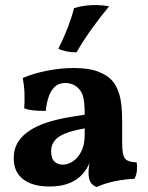

<svg xmlns="http://www.w3.org/2000/svg" viewBox="-20 -740 593 769"><path d="M367 9Q349.4 2.2 342 -11.7Q334.6 -25.6 334.6 -48.8Q334.6 -61.4 337.1 -78.7Q339.6 -96 345 -111.4L348.2 -115Q340.4 -87 327.2 -65.2Q314 -43.4 295.8 -28.8Q275.2 -11.4 245.9 -2.2Q216.6 7 178.4 7Q110.6 7 72.8 -22.1Q35 -51.2 35 -105.6Q35 -144 52.6 -171.5Q70.2 -199 100.3 -218.1Q130.4 -237.2 167.3 -249.1Q204.2 -261 243.5 -268.2Q282.8 -275.4 319.2 -280.6Q319.2 -308.4 317.4 -327.2Q315.6 -346 310.8 -359.5Q306 -373 297 -383Q285.6 -396.2 271 -401.9Q256.4 -407.6 241.6 -407.6Q214.6 -407.6 198.3 -391.3Q182 -375 174 -349.5Q166 -324 163.2 -295.8Q137.8 -295.8 116 -297.6Q94.2 -299.4 77 -306.4Q79 -333.2 78.1 -364.5Q77.2 -395.8 70.8 -427.4Q113.2 -446 168.8 -456.8Q224.4 -467.6 274.4 -467.6Q334.8 -467.6 370.6 -454.1Q406.4 -440.6 424.8 -421.8Q446 -401 457.6 -363.5Q469.2 -326 469.2 -256V-172.4Q469.2 -139.6 473.2 -121.7Q477.2 -103.8 489.8 -97.4Q502.4 -91 527.6 -89.6Q530 -72.4 528.1 -55.2Q526.2 -38 518.6 -23.8Q480.4 -22.4 440.9 -14.4Q401.4 -6.4 367 9ZM231 -80.4Q251.2 -80.4 271.5 -93.4Q291.8 -106.4 305.5 -133.2Q319.2 -160 319.2 -200.4V-225.8Q288.4 -220.4 263.6 -213.1Q238.8 -205.8 221.1 -195.4Q203.4 -185 194.1 -170Q184.8 -155 184.8 -133.4Q184.8 -104.8 198.6 -92.6Q212.4 -80.4 231 -80.4ZM286.4 -530.4Q266.6 -530 246.3 -534.2Q226 -538.4 213.8 -544.8Q236.6 -590.8 251.5 -629.4Q266.4 -668 276.4 -707.2Q296.6 -714.2 320.5 -717.2Q344.4 -720.2 367.2 -719.8Q381 -719.4 394.2 -718Q407.4 -716.6 417.2 -714.6Q380.6 -671.2 346.8 -623.8Q313 -576.4 286.4 -530.4Z"/></svg>

Font: Vollkorn
Style: Regular
Weight: 400
Designer: Friedrich Althausen
Foundry: Friedrich Althausen
Version: Version 4.104